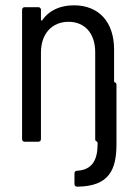

<svg xmlns="http://www.w3.org/2000/svg" viewBox="-20 -533 519 722"><path d="M409 -228V-347C409 -450 352 -513 258 -513C209 -513 166 -496 139 -457C137 -454 134 -456 134 -459V-496C134 -502 130 -506 124 -506H73C67 -506 63 -502 63 -496V-10C63 -4 67 0 73 0H124C130 0 134 -4 134 -10V-335C134 -406 175 -451 238 -451C299 -451 338 -407 338 -337V-10C338 -5 340 -2 344 -1C346 0 347 2 347 4V9C347 68 327 106 270 109C264 109 260 113 260 119V159C260 165 264 169 270 169C391 168 418 105 418 8V-214C418 -219 416 -222 412 -223C410 -224 409 -226 409 -228Z"/></svg>

Font: Barlow Semi Condensed
Style: Regular
Weight: 400
Width: 4
Designer: Jeremy Tribby
Foundry: Tribby Type
Version: Version 1.422;hotconv 1.0.109;makeotfexe 2.5.65596